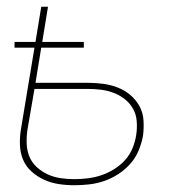

<svg xmlns="http://www.w3.org/2000/svg" viewBox="-20 -540 540 568"><path d="M200 8Q176 8 153.5 4.5Q131 1 111 -8Q91 -17 74 -32Q57 -47 48.5 -67Q40 -87 39 -110.5Q38 -134 42 -158L82 -399H23V-416H85L102 -520H122L105 -416H228V-399H102L85 -295H240Q263 -295 285.5 -292Q308 -289 328.5 -281Q349 -273 365.5 -259Q382 -245 392.5 -226Q403 -207 404.5 -184Q406 -161 403 -138Q399 -116 390 -94.5Q381 -73 365.5 -55.5Q350 -38 330 -25Q310 -12 288 -4.5Q266 3 243.5 5.5Q221 8 200 8ZM200 -10Q219 -10 239.5 -12.5Q260 -15 279.5 -21.5Q299 -28 317.5 -39.5Q336 -51 350 -66.5Q364 -82 372 -101.5Q380 -121 383 -141Q386 -161 384.5 -181Q383 -201 374 -217.5Q365 -234 350 -246Q335 -258 317 -265Q299 -272 279.5 -274.5Q260 -277 239 -277H82L61 -155Q58 -134 59 -113.5Q60 -93 67.5 -75.5Q75 -58 89.5 -45Q104 -32 121.5 -24Q139 -16 159 -13Q179 -10 200 -10Z"/></svg>

Font: Iosevka Term Curly Thin
Style: Italic
Weight: 100
Italic angle: -9°
Designer: Belleve Invis
Foundry: Belleve Invis
Version: Version 32.3.0